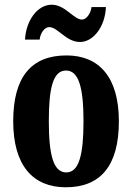

<svg xmlns="http://www.w3.org/2000/svg" viewBox="-20 -784 560 814"><path d="M319 -606C377 -606 426 -673 429 -754H368C365 -727 346 -701 328 -701C292 -701 257 -764 199 -764C139 -764 90 -697 86 -616H148C151 -643 168 -669 189 -669C225 -669 260 -606 319 -606ZM259 10C407 10 484 -82 484 -270C484 -458 399 -549 262 -549C113 -549 36 -458 36 -270C36 -82 120 10 259 10ZM261 -53C206 -53 187 -128 187 -270C187 -412 205 -485 260 -485C314 -485 334 -412 334 -270C334 -128 315 -53 261 -53Z"/></svg>

Font: Noto Serif Devanagari ExtraCondensed ExtraBold
Style: Regular
Weight: 800
Width: 2
Designer: Universal Thirst, Indian Type Foundry and the Monotype Design Team
Foundry: Monotype Imaging Inc.
Version: Version 2.004